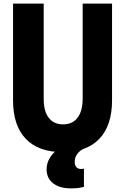

<svg xmlns="http://www.w3.org/2000/svg" viewBox="-20 -820 690 1059"><path d="M52 -800H221V-274Q221 -206 249 -170Q277 -134 328 -134Q380 -134 408 -171Q436 -208 436 -278V-800H598V-266Q598 -128 528 -54.5Q458 19 325 19Q192 19 122 -54.5Q52 -128 52 -266ZM371 219Q309 219 273 191Q237 163 237 114Q237 80 255.5 49.5Q274 19 305 0L373 -3L443 0Q420 10 406 29.5Q392 49 392 73Q392 91 401 101.5Q410 112 426 112Q432 112 436 111.5Q440 111 443 110V211Q432 214 415 216.5Q398 219 371 219Z"/></svg>

Font: Martian Mono SemiCondensed
Style: Bold
Weight: 700
Width: 4
Designer: Roman Shamin
Foundry: Evil Martians
Version: Version 1.000